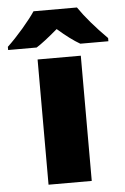

<svg xmlns="http://www.w3.org/2000/svg" viewBox="-113 -806 551 845"><g transform="rotate(-5 162.5 -383.0)"><path d="M257.8 0H66.9V-553.2H257.8ZM260.3 -606Q219.2 -629.4 162.1 -679.2Q101.1 -627 67.4 -606H-58.6V-620.1Q-24.9 -651.9 12 -694.8Q48.8 -737.8 67.4 -766.1H259.3Q305.2 -699.2 384.3 -620.1V-606Z"/></g></svg>

Font: OpenSansExtrabold
Style: Regular
Weight: 800
Foundry: Ascender Corporation
Version: Version 1.10